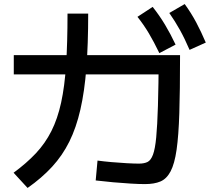

<svg xmlns="http://www.w3.org/2000/svg" viewBox="-20 -875 1040 947"><path d="M695 33Q666 33 624.5 30.5Q583 28 538 24Q493 20 452 15L461 -83Q490 -79 529 -75.5Q568 -72 605.5 -70Q643 -68 665 -68Q691 -68 707.5 -76Q724 -84 734.5 -112Q745 -140 750.5 -197.5Q756 -255 759 -353.5Q762 -452 763 -603L817 -508H48V-603H868V-593Q868 -429 864.5 -317.5Q861 -206 851 -136.5Q841 -67 821.5 -30Q802 7 771.5 20Q741 33 695 33ZM47 -23Q111 -70 157 -119Q203 -168 233.5 -228.5Q264 -289 281.5 -369Q299 -449 306 -556.5Q313 -664 313 -808H415Q415 -657 406 -540.5Q397 -424 376.5 -334.5Q356 -245 322 -176.5Q288 -108 237 -52.5Q186 3 116 52ZM766 -613Q739 -669 714 -711Q689 -753 658 -792L733 -841Q767 -798 794 -753Q821 -708 846 -655ZM915 -629Q891 -685 867 -728Q843 -771 815 -811L891 -855Q923 -811 947.5 -765Q972 -719 995 -665Z"/></svg>

Font: M PLUS 1 Thin Medium
Style: Regular
Weight: 500
Version: Version 1.001